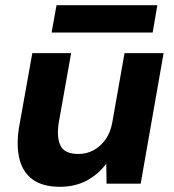

<svg xmlns="http://www.w3.org/2000/svg" viewBox="-20 -705 669 737"><path d="M210 12Q144 12 105.5 -16Q67 -44 54.5 -95.5Q42 -147 53 -216L104 -501H253L205 -231Q197 -175 213 -144.5Q229 -114 281 -114Q313 -114 339.5 -128.5Q366 -143 385 -169.5Q404 -196 411 -235L458 -501H608L520 0H389L388 -77Q359 -37 314 -12.5Q269 12 210 12ZM178 -580 197 -685H584L566 -580Z"/></svg>

Font: DM Sans 17pt Black
Style: Italic
Weight: 900
Italic angle: -10°
Version: Version 4.004;gftools[0.9.30]